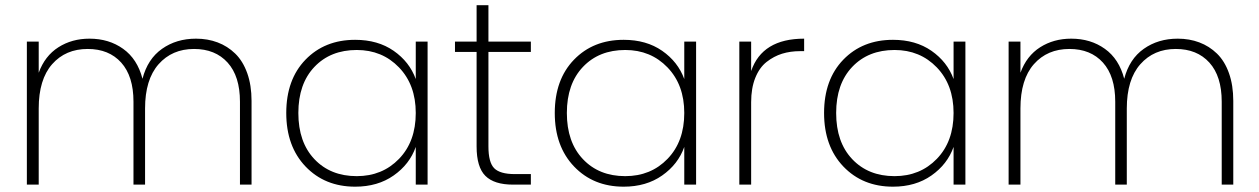

<svg xmlns="http://www.w3.org/2000/svg" viewBox="-20 -701 4780 729"><path d="M891.1 0V-314.9Q891.1 -411.6 844.2 -463.4Q797.4 -515.1 716.8 -515.1Q633.3 -515.1 582 -457Q530.8 -398.9 530.8 -289.1V0H486.8V-314.9Q486.8 -411.6 440.2 -463.4Q393.6 -515.1 313 -515.1Q229 -515.1 178 -457.3Q127 -399.4 127 -289.1V0H82V-543H127V-424.8Q150.4 -488.8 201.7 -521.5Q252.9 -554.2 319.8 -554.2Q393.6 -554.2 447.5 -515.6Q501.5 -477.1 521 -401.9Q540.5 -477.1 595.2 -515.6Q649.9 -554.2 724.1 -554.2Q768.6 -554.2 806.2 -540Q843.8 -525.9 873 -497.6Q902.3 -469.2 918.7 -423.3Q935.1 -377.4 935.1 -317.9V0Z M1066.9 -272Q1066.9 -398.9 1139.9 -474.4Q1212.9 -549.8 1328.6 -549.8Q1414.6 -549.8 1474.6 -508.1Q1534.7 -466.3 1558.6 -400.9V-543H1603.5V0H1558.6V-143.1Q1535.2 -77.1 1474.6 -34.7Q1414.1 7.8 1328.6 7.8Q1213.4 7.8 1140.1 -68.8Q1066.9 -145.5 1066.9 -272ZM1558.6 -272Q1558.6 -378.9 1494.9 -445.1Q1431.2 -511.2 1334.5 -511.2Q1234.9 -511.2 1173.8 -447Q1112.8 -382.8 1112.8 -272Q1112.8 -161.1 1173.8 -96.7Q1234.9 -32.2 1334.5 -32.2Q1431.6 -32.2 1495.1 -97.9Q1558.6 -163.6 1558.6 -272Z M1789.6 -145V-503.9H1707.5V-543H1789.6V-681.2H1834.5V-543H1995.6V-503.9H1834.5V-145Q1834.5 -84.5 1856.4 -62.3Q1878.4 -40 1934.6 -40H1995.6V0H1927.7Q1856.4 0 1823 -33.2Q1789.6 -66.4 1789.6 -145Z M2086.4 -272Q2086.4 -398.9 2159.4 -474.4Q2232.4 -549.8 2348.1 -549.8Q2434.1 -549.8 2494.1 -508.1Q2554.2 -466.3 2578.1 -400.9V-543H2623V0H2578.1V-143.1Q2554.7 -77.1 2494.1 -34.7Q2433.6 7.8 2348.1 7.8Q2232.9 7.8 2159.7 -68.8Q2086.4 -145.5 2086.4 -272ZM2578.1 -272Q2578.1 -378.9 2514.4 -445.1Q2450.7 -511.2 2354 -511.2Q2254.4 -511.2 2193.4 -447Q2132.3 -382.8 2132.3 -272Q2132.3 -161.1 2193.4 -96.7Q2254.4 -32.2 2354 -32.2Q2451.2 -32.2 2514.6 -97.9Q2578.1 -163.6 2578.1 -272Z M2832 -313V0H2787.1V-543H2832V-431.2Q2874 -554.2 3033.2 -554.2V-506.8H3018.1Q2981 -506.8 2949.5 -497.1Q2918 -487.3 2890.6 -465.8Q2863.3 -444.3 2847.7 -405.3Q2832 -366.2 2832 -313Z M3108.9 -272Q3108.9 -398.9 3181.9 -474.4Q3254.9 -549.8 3370.6 -549.8Q3456.5 -549.8 3516.6 -508.1Q3576.7 -466.3 3600.6 -400.9V-543H3645.5V0H3600.6V-143.1Q3577.1 -77.1 3516.6 -34.7Q3456.1 7.8 3370.6 7.8Q3255.4 7.8 3182.1 -68.8Q3108.9 -145.5 3108.9 -272ZM3600.6 -272Q3600.6 -378.9 3536.9 -445.1Q3473.1 -511.2 3376.5 -511.2Q3276.9 -511.2 3215.8 -447Q3154.8 -382.8 3154.8 -272Q3154.8 -161.1 3215.8 -96.7Q3276.9 -32.2 3376.5 -32.2Q3473.6 -32.2 3537.1 -97.9Q3600.6 -163.6 3600.6 -272Z M4618.7 0V-314.9Q4618.7 -411.6 4571.8 -463.4Q4524.9 -515.1 4444.3 -515.1Q4360.8 -515.1 4309.6 -457Q4258.3 -398.9 4258.3 -289.1V0H4214.4V-314.9Q4214.4 -411.6 4167.7 -463.4Q4121.1 -515.1 4040.5 -515.1Q3956.5 -515.1 3905.5 -457.3Q3854.5 -399.4 3854.5 -289.1V0H3809.6V-543H3854.5V-424.8Q3877.9 -488.8 3929.2 -521.5Q3980.5 -554.2 4047.4 -554.2Q4121.1 -554.2 4175 -515.6Q4229 -477.1 4248.5 -401.9Q4268.1 -477.1 4322.8 -515.6Q4377.4 -554.2 4451.7 -554.2Q4496.1 -554.2 4533.7 -540Q4571.3 -525.9 4600.6 -497.6Q4629.9 -469.2 4646.2 -423.3Q4662.6 -377.4 4662.6 -317.9V0Z"/></svg>

Font: SVN-Poppins ExtraLight
Style: Regular
Weight: 200
Designer: Ninad Kale (Devanagari), Jonny Pinhorn (Latin)
Foundry: Indian Type Foundry
Version: Version 3.002 2017